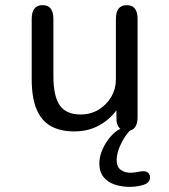

<svg xmlns="http://www.w3.org/2000/svg" viewBox="-20 -501 659 748"><path d="M146 -481Q188 -481 188 -427V-205.5Q188 -126 213 -90.5Q238 -55 294 -55Q333.5 -55 364.5 -74Q395.5 -93 413.5 -124Q431.5 -155 431.5 -191.5V-427Q431.5 -481 474 -481Q516 -481 516 -427V-45Q516 9 474 9Q440.5 9 434 -28.5L433.5 -71.5Q408 -35.5 365.5 -12.2Q323 11 269 11Q216.5 11 179.5 -9Q142.5 -29 123 -74Q103.5 -119 103.5 -193.5V-427Q103.5 -481 146 -481ZM485 227Q454 227 427 218Q400 209 383.5 188.8Q367 168.5 367 136Q367 112.5 376.2 88.8Q385.5 65 399.8 45.2Q414 25.5 429.5 13Q445 0.5 457 -0.5H496Q484.5 7 470.2 27.2Q456 47.5 445.2 73.2Q434.5 99 434.5 122.5Q434.5 149 450.2 160.5Q466 172 488 172Q495 172 503.5 171Q512 170 518.5 168.5Q524 167 529.2 166.5Q534.5 166 538.5 166Q551.5 166 558 173Q564.5 180 564.5 190.5Q564.5 210.5 539.8 218.8Q515 227 485 227Z"/></svg>

Font: Sono Monospace
Style: Regular
Weight: 400
Designer: Tyler Finck
Foundry: Tyler Finck
Version: Version 2.112